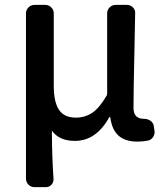

<svg xmlns="http://www.w3.org/2000/svg" viewBox="-20 -568 683 790"><path d="M122.1 202.1Q107.4 202.1 97.2 191.9Q86.9 181.6 86.9 167V-513.7Q86.9 -527.3 97.2 -537.6Q107.4 -547.9 122.1 -547.9H166Q180.7 -547.9 190.9 -537.6Q201.2 -527.3 201.2 -513.7V-215.8Q201.2 -148.4 222.7 -116.2Q244.1 -84 292 -84Q329.1 -84 358.9 -103.5Q388.7 -123 418.9 -174.8Q420.9 -178.7 420.9 -183.6V-513.7Q420.9 -527.3 431.2 -537.6Q441.4 -547.9 456.1 -547.9H502Q516.6 -547.9 526.9 -537.6Q537.1 -527.3 536.1 -513.7Q536.1 -486.3 532.7 -337.9Q529.3 -189.5 529.3 -124Q529.3 -79.1 572.3 -79.1Q586.9 -79.1 598.1 -71.8Q609.4 -64.5 612.3 -51.8L615.2 -33.2Q616.2 -29.3 616.2 -25.4Q616.2 -14.6 610.4 -4.9Q602.5 7.8 587.9 10.7Q569.3 14.6 544.9 14.6Q495.1 14.6 467.8 -9.8Q440.4 -34.2 433.6 -85.9Q432.6 -86.9 431.2 -86.9Q429.7 -86.9 429.7 -85.9Q376 11.7 288.1 11.7Q224.6 11.7 195.3 -28.3Q195.3 -29.3 194.3 -28.8Q193.4 -28.3 193.4 -27.3Q194.3 86.9 200.2 167Q201.2 181.6 191.9 191.9Q182.6 202.1 168 202.1Z"/></svg>

Font: Gen Jyuu GothicL Medium
Style: Regular
Weight: 500
Designer: [Source Han Sans]
Ryoko NISHIZUKA  (kana & ideographs); Paul D. Hunt (Latin, Greek & Cyrillic); Wenlong ZHANG  (bopomofo
Version: Version 1.002.20150607